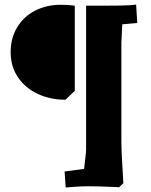

<svg xmlns="http://www.w3.org/2000/svg" viewBox="-20 -730 665 845"><path d="M522.9 76.2 503.9 94.2 482.9 92.8Q407.7 89.8 369.1 89.8Q340.3 89.8 309.1 92Q277.8 94.2 269 95.2L264.2 24.9L350.1 13.2Q351.1 2 355 -29.1Q358.9 -60.1 358.9 -73.2V-512.2V-705.1H450.2Q521 -705.1 550 -707Q579.1 -709 579.1 -710L584 -628.9L518.1 -623Q514.2 -551.3 514.2 -542V-103Q514.2 -71.8 518.1 -8.3Q522 55.2 522.9 76.2ZM26.9 -501Q26.9 -562 55.4 -609.6Q84 -657.2 134.5 -683.1Q185.1 -709 247.1 -709Q279.3 -709 309.1 -705.1V-330.1L268.1 -291Q202.1 -291 147 -316.4Q91.8 -341.8 59.3 -389.4Q26.9 -437 26.9 -501Z"/></svg>

Font: Sura
Style: Bold
Weight: 700
Designer: Carolina Giovagnoli
Foundry: Huerta Tipografica
Version: Version 1.002;PS 001.002;hotconv 1.0.70;makeotf.lib2.5.58329